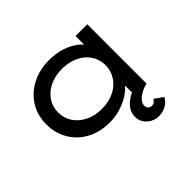

<svg xmlns="http://www.w3.org/2000/svg" viewBox="-159 -770 1203 1203"><g transform="rotate(-45 443.0 -168.0)"><path d="M388 10Q301 10 235.5 -25.5Q170 -61 133.5 -123Q97 -185 97 -263Q97 -343 135.5 -404.5Q174 -466 241 -501Q308 -536 395 -536Q448 -536 493.5 -523Q539 -510 572.5 -488Q606 -466 625.5 -440Q645 -414 646 -388L618 -389V-525H722V0H618V-139L639 -136Q638 -111 617 -85.5Q596 -60 561 -38.5Q526 -17 481.5 -3.5Q437 10 388 10ZM412 -85Q474 -85 521.5 -108.5Q569 -132 595.5 -172.5Q622 -213 622 -263Q622 -314 595.5 -354Q569 -394 521.5 -417Q474 -440 412 -440Q351 -440 303.5 -417Q256 -394 229 -354Q202 -314 202 -263Q202 -213 229 -172.5Q256 -132 303.5 -108.5Q351 -85 412 -85ZM632 200Q604 200 579 186.5Q554 173 538.5 149.5Q523 126 523 97Q523 68 536.5 44.5Q550 21 572.5 3Q595 -15 623.5 -27.5Q652 -40 681 -48L722 0Q695 6 670 19.5Q645 33 629.5 50.5Q614 68 614 87Q614 103 623 113Q632 123 648 123Q660 123 669 116Q678 109 685 98L741 138Q735 153 719.5 167.5Q704 182 682 191Q660 200 632 200Z"/></g></svg>

Font: Lexend Peta
Style: Regular
Weight: 400
Designer: Bonnie Shaver-Troup, Thomas Jockin
Foundry: Lexend
Version: Version 1.007